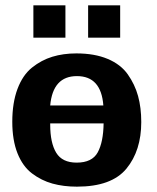

<svg xmlns="http://www.w3.org/2000/svg" viewBox="-20 -688 587 719"><path d="M105 -547V-668H225V-547ZM310 -547V-668H430V-547ZM26 -232Q26 -303 45.5 -355Q65 -407 100 -435Q135 -463 176 -475.5Q217 -488 266 -488Q334 -488 383 -467.5Q432 -447 458.5 -409.5Q485 -372 497 -328.5Q509 -285 509 -231Q509 -124 453.5 -56.5Q398 11 268 11Q218 11 176.5 -0.5Q135 -12 100 -38.5Q65 -65 45.5 -114Q26 -163 26 -232ZM168 -221Q168 -153 190.5 -116Q213 -79 267 -79Q325 -79 346 -117.5Q367 -156 368 -226H168ZM168 -293H367Q359 -403 268 -403Q178 -403 168 -293Z"/></svg>

Font: Coval
Style: Heavy
Weight: 900
Foundry: Context Ltd
Version: Version 001.000